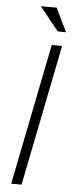

<svg xmlns="http://www.w3.org/2000/svg" viewBox="-60 -915 375 946"><g transform="rotate(5 128.0 -442.0)"><path d="M224.1 -698.2 84.5 0H33.2L172.9 -698.2ZM237.3 -767.1H196.3L103 -883.8H180.7Z"/></g></svg>

Font: Sansation Light
Style: Light Italic
Weight: 300
Designer: Bernd Montag
Version: Version 1.301